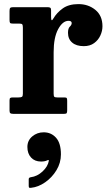

<svg xmlns="http://www.w3.org/2000/svg" viewBox="-20 -555 530 936"><path d="M91.5 -420Q91.5 -432 88.8 -436Q86 -440 74 -440H43Q32 -440 29.2 -443.2Q26.5 -446.5 26.5 -457.5V-501.5Q26.5 -512.5 29.8 -516.2Q33 -520 44 -520H212Q221 -520 225 -517.2Q229 -514.5 229 -505V-473.5Q229 -444.5 240 -464.5Q257 -493.5 286.2 -514.2Q315.5 -535 362.5 -535Q410.5 -535 445 -506.8Q479.5 -478.5 479.5 -427Q479.5 -404 469.2 -381.8Q459 -359.5 438.8 -344.8Q418.5 -330 388.5 -330Q352 -330 331.8 -347.5Q311.5 -365 311.5 -395Q311.5 -417 320.5 -425.2Q329.5 -433.5 329.5 -442.5Q329.5 -453.5 314 -453.5Q285.5 -453.5 263.5 -412.8Q241.5 -372 241.5 -300.5V-99Q241.5 -87 244.5 -83.5Q247.5 -80 259.5 -80H294Q303.5 -80 305.5 -76.5Q307.5 -73 307.5 -63.5V-18Q307.5 -7.5 305.2 -3.8Q303 0 293 0H44.5Q34.5 0 30.5 -3Q26.5 -6 26.5 -15.5V-65.5Q26.5 -75 30 -77.5Q33.5 -80 43 -80H70.5Q82.5 -80 87 -83Q91.5 -86 91.5 -98ZM113.5 161.5Q113.5 130 137.2 110Q161 90 193 90Q229.5 90 253.2 116.5Q277 143 277 197.5Q277 239 255.2 274.8Q233.5 310.5 200 333.8Q166.5 357 132 360.5Q125 361.5 122.5 360Q120 358.5 120 351V318.5Q120 310.5 130 309Q161.5 305 187.5 280.8Q213.5 256.5 218 229Q218.5 222.5 210.5 226.5Q199.5 232.5 180 232.5Q149.5 232.5 131.5 213Q113.5 193.5 113.5 161.5Z"/></svg>

Font: Besley* Narrow
Style: Bold
Weight: 700
Width: 4
Designer: Owen Earl
Foundry: indestructible type*
Version: Version 3.000; ttfautohint (v1.8.3)